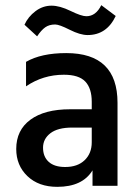

<svg xmlns="http://www.w3.org/2000/svg" viewBox="-20 -721 539 745"><path d="M233 -73Q281 -73 308.5 -99.5Q336 -126 336 -169V-226H260Q204 -226 175.5 -204Q147 -182 147 -148Q147 -113 169 -93Q191 -73 233 -73ZM339 -60Q300 4 202 4Q130 4 86.5 -37.5Q43 -79 43 -143Q43 -216 98 -256.5Q153 -297 252 -297H336V-326Q336 -378 311 -404.5Q286 -431 228 -431Q147 -431 81 -386V-481Q140 -515 237 -515Q436 -515 436 -322V0H339ZM194 -626Q171 -626 155.5 -615Q140 -604 124 -580L75 -625Q89 -656 117.5 -677.5Q146 -699 180 -699Q212 -699 254 -678.5Q296 -658 315 -658Q352 -658 373 -701L429 -659Q394 -585 320 -585Q291 -585 250.5 -605.5Q210 -626 194 -626Z"/></svg>

Font: Hind Vadodara Medium
Style: Regular
Weight: 500
Designer: Hitesh Malaviya
Foundry: Indian Type Foundry
Version: Version 1.001;PS 1.0;hotconv 1.0.86;makeotf.lib2.5.63406; tt